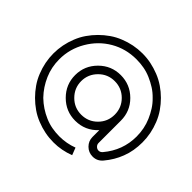

<svg xmlns="http://www.w3.org/2000/svg" viewBox="-211 -958 1415 1415"><g transform="rotate(45 496.5 -251.0)"><path d="M517 -715Q426 -715 339 -680Q296 -663 258.5 -637Q221 -611 189 -579Q157 -547 131 -509.5Q105 -472 88 -429Q53 -342 53 -251Q53 -160 88 -73Q105 -30 131 7.5Q157 45 189 77Q221 109 258.5 135Q296 161 339 178Q426 213 517 213Q601 213 681 182L659 125Q625 138 589 144.5Q553 151 517 151Q477 151 438.5 144Q400 137 363 121Q326 105 293.5 83.5Q261 62 232 34Q204 5 182.5 -27.5Q161 -60 145 -97Q114 -169 114 -251Q114 -306 128 -356.5Q142 -407 169 -453Q224 -547 315 -600Q406 -653 517 -653Q557 -653 595.5 -646Q634 -639 671 -623Q708 -607 741 -586Q774 -565 802 -536Q831 -508 852 -475Q873 -442 889 -405Q920 -333 920 -251Q920 -107 825 6Q812 21 795 21Q779 21 767 9Q755 -3 755 -19V-251Q755 -350 686 -419Q616 -489 517 -489Q419 -489 349 -419Q279 -349 279 -251Q279 -153 349 -83Q419 -13 517 -13Q621 -13 692 -90V-19Q692 23 722 53Q752 83 795 83Q842 83 873 46Q925 -16 952 -87Q967 -125 974 -166.5Q981 -208 981 -251Q981 -342 946 -429Q929 -472 903 -509.5Q877 -547 845 -579Q813 -611 775 -637Q737 -663 694 -680Q651 -697 607.5 -706Q564 -715 517 -715ZM517 -426Q590 -426 641 -375Q692 -324 692 -251Q692 -178 641 -127Q590 -76 517 -76Q445 -76 394 -127Q342 -179 342 -251Q342 -323 394 -375Q445 -426 517 -426Z"/></g></svg>

Font: Unageo Variable
Style: Regular
Weight: 300
Designer: Richard Sepsi
Foundry: Richard Sepsi
Version: Version 2.200